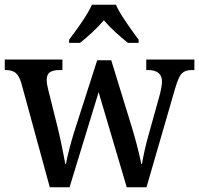

<svg xmlns="http://www.w3.org/2000/svg" viewBox="-20 -786 836 806"><path d="M69 -439Q59 -470 44.5 -481Q30 -492 3 -492H0V-536H242V-492H231Q204 -492 190 -483Q176 -474 176 -450Q176 -441 178 -429.5Q180 -418 183 -407L223 -247Q229 -223 235 -194.5Q241 -166 246 -140Q251 -114 254 -98H257Q261 -122 271 -160.5Q281 -199 292 -234L388 -533H447L538 -237Q548 -203 558.5 -162Q569 -121 573 -98H576Q580 -122 587.5 -156Q595 -190 608 -235L652 -393Q655 -405 657.5 -419.5Q660 -434 660 -443Q660 -492 601 -492H594V-536H796V-492H784Q757 -492 743 -477.5Q729 -463 715 -414L595 0H512L394 -399L272 0H189ZM270 -619Q284 -638 303 -664Q322 -690 339 -717Q356 -744 366 -766H467Q476 -744 493.5 -717Q511 -690 529.5 -664Q548 -638 562 -619V-606H517Q493 -625 465 -650.5Q437 -676 416 -701Q395 -676 367.5 -650.5Q340 -625 316 -606H270Z"/></svg>

Font: Noto Serif Thai SemiCondensed Medium
Style: Regular
Weight: 500
Width: 4
Designer: Monotype Design Team
Foundry: Monotype Imaging Inc.
Version: Version 2.002; ttfautohint (v1.8.4.7-5d5b)